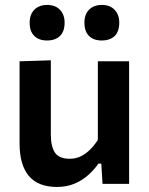

<svg xmlns="http://www.w3.org/2000/svg" viewBox="-20 -747 606 780"><path d="M211.5 12.5Q135 12.5 97.2 -32.2Q59.5 -77 59.5 -164.5Q59.5 -197.5 59.5 -222Q59.5 -246.5 59.5 -272Q59.5 -320 59.5 -357.5Q59.5 -395 59.5 -428.5Q59.5 -462 59.5 -498L186.5 -502Q186.5 -448.5 186.5 -396.2Q186.5 -344 186.5 -287V-201Q186.5 -152 203.2 -127Q220 -102 263.5 -102Q288 -102 308.8 -112.2Q329.5 -122.5 346.5 -139.8Q363.5 -157 377.5 -178.5V-287Q377.5 -344 377.5 -394.2Q377.5 -444.5 377.5 -498H504.5Q504.5 -444.5 504.5 -392.2Q504.5 -340 504.5 -272V-217Q504.5 -155 504.5 -104.5Q504.5 -54 504.5 0H396.5L391.5 -82.5H380Q363.5 -58.5 339.5 -36.8Q315.5 -15 283.5 -1.2Q251.5 12.5 211.5 12.5ZM393 -582.5Q360.5 -582.5 341.8 -600.8Q323 -619 323 -655.5Q323 -688.5 342 -707.8Q361 -727 394 -727Q427 -727 445.8 -707Q464.5 -687 464.5 -655.5Q464.5 -619 445.8 -600.8Q427 -582.5 393 -582.5ZM171 -582.5Q138.5 -582.5 119.5 -600.8Q100.5 -619 100.5 -655.5Q100.5 -688.5 119.8 -707.8Q139 -727 172 -727Q205 -727 223.8 -707Q242.5 -687 242.5 -655.5Q242.5 -619 223.5 -600.8Q204.5 -582.5 171 -582.5Z"/></svg>

Font: Commissioner Thin SemiBold
Style: Regular
Weight: 600
Version: Version 1.000